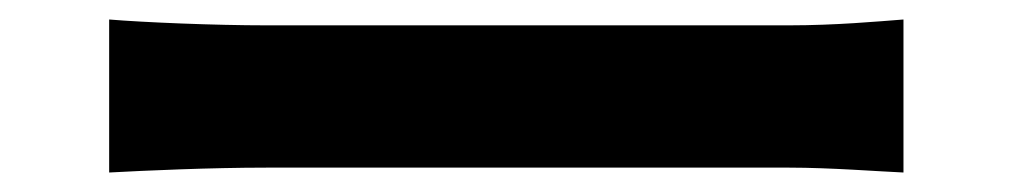

<svg xmlns="http://www.w3.org/2000/svg" viewBox="-20 -483 1040 197"><path d="M92 -463V-306C129 -308 196 -311 253 -311C370 -311 700 -311 790 -311C832 -311 883 -307 907 -306V-463C881 -461 837 -457 790 -457C700 -457 371 -457 253 -457C201 -457 128 -460 92 -463Z"/></svg>

Font: Noto Sans JP
Style: Bold
Weight: 700
Designer: Ryoko NISHIZUKA 西塚涼子 (kana, bopomofo & ideographs); Paul D. Hunt (Latin, Greek & Cyrillic); Sandoll Communications 산돌커뮤니
Foundry: Adobe
Version: Version 2.004;hotconv 1.0.118;makeotfexe 2.5.65603